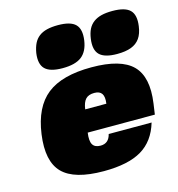

<svg xmlns="http://www.w3.org/2000/svg" viewBox="-112 -856 894 964"><g transform="rotate(-15 334.5 -374.0)"><path d="M630 -198H281Q275 -156 286 -137Q297 -118 327 -118Q370 -118 381 -164H604Q577 -73 507 -31.5Q437 10 310 10Q157 10 96.5 -51.5Q36 -113 55 -250Q74 -387 152 -448.5Q230 -510 383 -510Q536 -510 596.5 -449Q657 -388 638 -254ZM364 -382Q334 -382 319 -366Q304 -350 299 -314H409Q414 -349 403 -365.5Q392 -382 364 -382ZM135 -651Q140 -680 150 -700Q160 -720 177 -733Q194 -746 218.5 -752Q243 -758 276 -758Q341 -758 366.5 -732.5Q392 -707 384 -650Q376 -594 343 -568.5Q310 -543 244 -543Q179 -543 153 -568.5Q127 -594 135 -651ZM418 -649Q422 -678 432 -698Q442 -718 459.5 -731Q477 -744 501 -750Q525 -756 558 -756Q624 -756 649.5 -730.5Q675 -705 667 -648Q662 -610 645.5 -586.5Q629 -563 600 -552Q571 -541 527 -541Q462 -541 436 -566.5Q410 -592 418 -649Z"/></g></svg>

Font: Fivo Sans Modern ExtBlk
Style: Regular
Weight: 900
Designer: Alexander Slobzheninov
Foundry: Alexander Slobzheninov
Version: 1.0